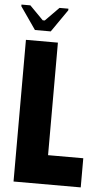

<svg xmlns="http://www.w3.org/2000/svg" viewBox="-59 -908 505 945"><g transform="rotate(5 193.5 -435.5)"><path d="M45 -700H203V-144H377V0H45ZM85 -752 8 -863V-871H52L119 -803H129L196 -871H240V-863L163 -752Z"/></g></svg>

Font: Phudu
Style: Bold
Weight: 700
Version: Version 1.005;gftools[0.9.23]